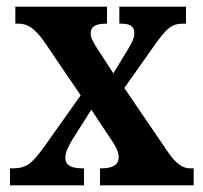

<svg xmlns="http://www.w3.org/2000/svg" viewBox="-20 -556 608 576"><path d="M10 0H232V-51H229C191 -51 176 -61 176 -83C176 -101 186 -118 197 -137L254 -227L303 -153C331 -113 336 -99 336 -84C336 -62 319 -51 284 -51H280V0H561V-51H550C528 -51 507 -65 481 -104L353 -292L444 -421C481 -473 496 -485 530 -485H538V-536H338V-485H342C366 -485 383 -480 383 -456C383 -438 372 -422 359 -400L320 -336L272 -410C259 -431 252 -442 252 -456C252 -472 261 -485 298 -485H301V-536H26V-485H37C65 -485 87 -467 112 -432L222 -270L112 -115C76 -65 59 -51 18 -51H10Z"/></svg>

Font: Noto Serif Ethiopic Condensed
Style: Bold
Weight: 700
Width: 3
Designer: Monotype Design Team
Foundry: Monotype Imaging Inc.
Version: Version 2.102